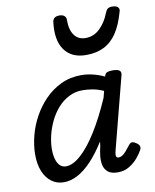

<svg xmlns="http://www.w3.org/2000/svg" viewBox="-93 -917 810 1004"><g transform="rotate(-10 311.5 -414.5)"><path d="M165 17Q128 17 100 -3.5Q72 -24 56.5 -61.5Q41 -99 41 -151Q41 -198 54 -249.5Q67 -301 93 -348.5Q119 -396 156.5 -434.5Q194 -473 242.5 -496Q291 -519 350 -519Q380 -519 411 -511.5Q442 -504 472 -490L473 -493Q477 -507 487.5 -511Q498 -515 515 -515Q544 -515 553.5 -506Q563 -497 557 -479L460 -104Q455 -86 455 -76.5Q455 -67 459.5 -64Q464 -61 469 -61Q479 -61 488.5 -67Q498 -73 509 -85.5Q520 -98 533 -115Q540 -125 548.5 -126.5Q557 -128 568 -121Q584 -112 588 -102Q592 -92 587 -82Q578 -64 559 -41Q540 -18 513 -1.5Q486 15 451 15Q417 15 399.5 0.5Q382 -14 377 -36.5Q372 -59 375 -85.5Q378 -112 384 -136Q385 -141 385.5 -147Q386 -153 387 -160Q350 -101 312.5 -61.5Q275 -22 238 -2.5Q201 17 165 17ZM132 -163Q132 -134 138.5 -111Q145 -88 158 -75.5Q171 -63 190 -63Q226 -63 268.5 -100.5Q311 -138 356 -209.5Q401 -281 445 -382L454 -417Q422 -431 394 -435.5Q366 -440 343 -440Q303 -440 269.5 -422.5Q236 -405 210.5 -376Q185 -347 167.5 -310.5Q150 -274 141 -236Q132 -198 132 -163ZM395 -618Q318 -618 280.5 -670Q243 -722 255 -818Q257 -832 266 -839Q275 -846 292 -846Q309 -846 318 -838Q327 -830 327 -818Q326 -765 347 -735.5Q368 -706 407 -706Q452 -706 484.5 -738.5Q517 -771 533 -814Q540 -832 548 -838Q556 -844 572 -844Q592 -844 601.5 -835Q611 -826 606 -812Q587 -743 558.5 -700.5Q530 -658 489.5 -638Q449 -618 395 -618Z"/></g></svg>

Font: Playwrite IS
Style: Regular
Weight: 400
Designer: Veronika Burian, José Scaglione
Foundry: TypeTogether
Version: Version 1.002